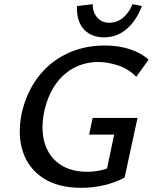

<svg xmlns="http://www.w3.org/2000/svg" viewBox="-20 -888 732 920"><path d="M371 12Q258 12 187 -34.5Q116 -81 89.5 -161.5Q63 -242 84 -345Q106 -443 160.5 -516Q215 -589 297.5 -629.5Q380 -670 483 -670Q547 -670 601.5 -652.5Q656 -635 692 -602L633 -520Q595 -559 544.5 -575Q494 -591 452 -591Q388 -591 334 -562.5Q280 -534 243 -479Q206 -424 190 -344Q175 -261 195.5 -198Q216 -135 268 -100Q320 -65 397 -65Q438 -65 475 -75Q512 -85 548 -107L484 -39L527 -243H407L424 -323H639L577 -37Q527 -11 474 0.5Q421 12 371 12ZM478 -709Q418 -709 382 -747.5Q346 -786 349 -859L424 -868Q424 -830 445.5 -804.5Q467 -779 504 -779Q540 -779 569 -802.5Q598 -826 615 -868L660 -859Q634 -790 587.5 -749.5Q541 -709 478 -709Z"/></svg>

Font: Ysabeau SemiBold
Style: Italic
Weight: 600
Italic angle: -12°
Designer: Christian Thalmann (Catharsis Fonts)
Version: Version 2.002